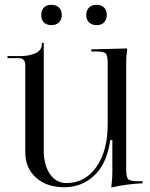

<svg xmlns="http://www.w3.org/2000/svg" viewBox="-20 -784 635 812"><path d="M197.3 -763.7Q216.8 -763.7 229 -752.4Q241.2 -741.2 241.2 -720.7Q241.2 -701.2 229.5 -689.5Q217.8 -677.7 197.3 -677.7Q177.7 -677.7 166 -689Q154.3 -700.2 154.3 -720.7Q154.3 -740.2 165.5 -752Q176.8 -763.7 197.3 -763.7ZM388.7 -763.7Q408.2 -763.7 419.9 -752.4Q431.6 -741.2 431.6 -720.7Q431.6 -701.2 420.4 -689.5Q409.2 -677.7 388.7 -677.7Q369.1 -677.7 356.9 -689Q344.7 -700.2 344.7 -720.7Q344.7 -740.2 356.4 -752Q368.2 -763.7 388.7 -763.7ZM583 -17.6V-8.8Q515.6 -5.9 451.2 8.8V1Q455.1 -25.4 455.1 -54.7V-191.4H446.3Q431.6 -90.8 378.4 -41.5Q325.2 7.8 252 7.8Q177.7 7.8 132.3 -32.7Q86.9 -73.2 86.9 -139.6V-508.8Q86.9 -538.1 57.6 -538.1H11.7V-546.9H67.4Q103.5 -546.9 130.4 -559.1Q157.2 -571.3 157.2 -598.6V-602.5H165V-519.5V-148.4Q165 -85.9 191.4 -47.9Q217.8 -9.8 260.7 -9.8Q339.8 -9.8 387.7 -78.1Q435.5 -146.5 435.5 -258.8V-514.6Q435.5 -549.8 426.8 -558.1Q418 -566.4 382.8 -566.4H366.2V-575.2L517.6 -579.1V-571.3Q513.7 -547.9 513.7 -519.5V-69.3Q513.7 -34.2 522.5 -25.9Q531.2 -17.6 566.4 -17.6Z"/></svg>

Font: FoglihtenNo07
Style: Regular
Weight: 500
Designer: gluk (gluksza@wp.pl)
Foundry: gluk (gluksza@wp.pl)
Version: Version 0.871